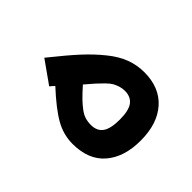

<svg xmlns="http://www.w3.org/2000/svg" viewBox="-124 -571 686 686"><g transform="rotate(-45 218.5 -228.5)"><path d="M218.8 -107.9Q265.1 -107.9 284.9 -123Q304.7 -138.2 304.7 -167.5Q304.7 -180.7 301 -192.1Q297.4 -203.6 292 -213.4Q286.6 -223.1 273.9 -236.1Q261.2 -249 249 -260Q236.8 -271 214.4 -290Q189.9 -268.1 176.5 -254.4Q163.1 -240.7 151.9 -225.8Q140.6 -210.9 136.5 -197.3Q132.3 -183.6 132.3 -167.5Q132.3 -137.2 152.6 -122.6Q172.9 -107.9 218.8 -107.9ZM192.4 -448.7Q248 -404.3 284.2 -371.1Q320.3 -337.9 348.1 -303.2Q376 -268.6 388.4 -235.4Q400.9 -202.1 400.9 -166Q400.9 -88.4 352.3 -45.2Q303.7 -2 218.8 -2Q135.3 -2 86.7 -43.9Q38.1 -85.9 38.1 -166Q38.1 -212.4 61.8 -254.2Q85.4 -295.9 141.1 -356L131.3 -364.7L124.5 -370.6L129.9 -377.9L178.7 -446.8L184.6 -455.1Z"/></g></svg>

Font: Samim WOL
Style: Medium-WOL
Weight: 500
Foundry: DejaVu fonts team - Redesigned by Saber Rastikerdar
Version: Version 4.0.0